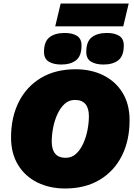

<svg xmlns="http://www.w3.org/2000/svg" viewBox="-20 -1065 765 1095"><path d="M351 10Q263 10 193 -24.5Q123 -59 83 -124.5Q43 -190 43 -281Q43 -396 87 -483.5Q131 -571 213.5 -620.5Q296 -670 411 -670Q500 -670 569.5 -635.5Q639 -601 679 -536Q719 -471 719 -379Q719 -264 675 -176.5Q631 -89 548.5 -39.5Q466 10 351 10ZM355 -165Q389 -165 413.5 -187.5Q438 -210 454.5 -246Q471 -282 479 -323.5Q487 -365 487 -402Q487 -495 407 -495Q373 -495 348.5 -472.5Q324 -450 307.5 -414Q291 -378 283 -336.5Q275 -295 275 -258Q275 -165 355 -165ZM570 -697Q526 -697 499 -713.5Q472 -730 472 -769Q472 -828 503.5 -852.5Q535 -877 590 -877Q634 -877 660 -860.5Q686 -844 686 -806Q686 -746 655 -721.5Q624 -697 570 -697ZM329 -697Q285 -697 258 -713.5Q231 -730 231 -769Q231 -828 262.5 -852.5Q294 -877 349 -877Q393 -877 419 -860.5Q445 -844 445 -806Q445 -746 414 -721.5Q383 -697 329 -697ZM714 -1045 683 -915H295L326 -1045Z"/></svg>

Font: Work Sans Black
Style: Italic
Weight: 900
Italic angle: -13°
Designer: Wei Huang
Foundry: Wei Huang
Version: Version 2.009; ttfautohint (v1.8.3)